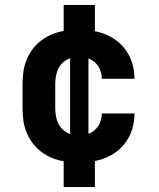

<svg xmlns="http://www.w3.org/2000/svg" viewBox="-20 -648 640 775"><path d="M237 107V3Q213 -1 190 -10.5Q167 -20 147 -35Q127 -50 112 -70Q97 -90 87.5 -113Q78 -136 74.5 -160.5Q71 -185 71 -210V-310Q71 -335 74.5 -359.5Q78 -384 87.5 -407Q97 -430 112 -450Q127 -470 147 -485Q167 -500 190 -509.5Q213 -519 237 -523V-628H363V-522Q396 -516 426.5 -499.5Q457 -483 479 -457Q501 -431 512 -398Q523 -365 523 -331Q523 -330 523 -330Q523 -330 523 -330H391Q391 -330 391 -330Q391 -330 391 -330Q391 -343 387.5 -356Q384 -369 377 -380Q370 -391 360 -399Q350 -407 337 -412V-108Q350 -113 360 -121Q370 -129 377 -140Q384 -151 387.5 -164Q391 -177 391 -190Q391 -190 391 -190Q391 -190 391 -190H523Q523 -190 523 -190Q523 -190 523 -189Q523 -155 512 -122Q501 -89 479 -63Q457 -37 426.5 -20.5Q396 -4 363 2V107ZM263 -107V-413Q247 -407 235 -396.5Q223 -386 216 -372Q209 -358 206 -342Q203 -326 203 -310V-210Q203 -194 206 -178Q209 -162 216 -148Q223 -134 235 -123.5Q247 -113 263 -107Z"/></svg>

Font: Iosevka SS04 XBd Ex
Style: Regular
Weight: 800
Width: 7
Monospace: yes
Designer: Belleve Invis
Foundry: Belleve Invis
Version: Version 19.0.0; ttfautohint (v1.8.4)